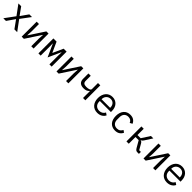

<svg xmlns="http://www.w3.org/2000/svg" viewBox="659 -2599 4681 4681"><g transform="rotate(45 3000.0 -258.0)"><path d="M61 0 253 -262 66 -516H162L240 -407L302 -321H306L366 -407L443 -516H535L346 -263L540 0H444L357 -121L298 -203H294L237 -121L153 0Z M695 -516H775V-253L767 -121H771L1030 -516H1105V0H1025V-263L1033 -395H1029L770 0H695Z M1272 -516H1382L1501 -253H1507L1626 -516H1728V0H1651V-323L1654 -415H1648L1500 -88L1352 -415H1346L1349 -323V0H1272Z M1895 -516H1975V-253L1967 -121H1971L2230 -516H2305V0H2225V-263L2233 -395H2229L1970 0H1895Z M2810 -237H2805Q2777 -206 2741.5 -190.5Q2706 -175 2651 -175Q2567 -175 2523.5 -214.5Q2480 -254 2480 -334V-516H2560V-341Q2560 -293 2587 -270Q2614 -247 2675 -247Q2735 -247 2772.5 -262.5Q2810 -278 2810 -310V-516H2890V0H2810Z M3309 12Q3253 12 3208.5 -7Q3164 -26 3132.5 -61.5Q3101 -97 3084 -146.5Q3067 -196 3067 -257Q3067 -319 3084.5 -369Q3102 -419 3133 -454.5Q3164 -490 3207.5 -509Q3251 -528 3304 -528Q3356 -528 3398.5 -509Q3441 -490 3471 -456.5Q3501 -423 3517 -377Q3533 -331 3533 -276V-238H3151V-214Q3151 -180 3162 -151Q3173 -122 3193.5 -101Q3214 -80 3243.5 -68.5Q3273 -57 3309 -57Q3361 -57 3399 -81Q3437 -105 3457 -147L3516 -107Q3493 -55 3439.5 -21.5Q3386 12 3309 12ZM3304 -462Q3271 -462 3243 -450Q3215 -438 3194.5 -417Q3174 -396 3162.5 -367.5Q3151 -339 3151 -305V-298H3447V-309Q3447 -343 3436.5 -371Q3426 -399 3407.5 -419.5Q3389 -440 3362.5 -451Q3336 -462 3304 -462Z M3918 12Q3862 12 3818.5 -7.5Q3775 -27 3745 -62Q3715 -97 3699.5 -147Q3684 -197 3684 -258Q3684 -319 3700 -369Q3716 -419 3746 -454.5Q3776 -490 3819 -509Q3862 -528 3917 -528Q3992 -528 4039 -495Q4086 -462 4108 -409L4044 -375Q4030 -415 3997.5 -437Q3965 -459 3917 -459Q3882 -459 3854.5 -447.5Q3827 -436 3808 -415Q3789 -394 3779.5 -365Q3770 -336 3770 -302V-214Q3770 -180 3779.5 -151Q3789 -122 3808 -101Q3827 -80 3855 -68.5Q3883 -57 3919 -57Q3971 -57 4005 -81Q4039 -105 4059 -147L4116 -108Q4093 -56 4044.5 -22Q3996 12 3918 12Z M4307 -516H4387V-300H4497L4636 -516H4719L4593 -320Q4576 -294 4563 -283.5Q4550 -273 4532 -268V-264Q4552 -261 4566 -250.5Q4580 -240 4595 -214L4679 -68H4737V0H4679Q4653 0 4634 -14Q4615 -28 4596 -60L4497 -232H4387V0H4307Z M4895 -516H4975V-253L4967 -121H4971L5230 -516H5305V0H5225V-263L5233 -395H5229L4970 0H4895Z M5709 12Q5653 12 5608.5 -7Q5564 -26 5532.5 -61.5Q5501 -97 5484 -146.5Q5467 -196 5467 -257Q5467 -319 5484.5 -369Q5502 -419 5533 -454.5Q5564 -490 5607.5 -509Q5651 -528 5704 -528Q5756 -528 5798.5 -509Q5841 -490 5871 -456.5Q5901 -423 5917 -377Q5933 -331 5933 -276V-238H5551V-214Q5551 -180 5562 -151Q5573 -122 5593.5 -101Q5614 -80 5643.5 -68.5Q5673 -57 5709 -57Q5761 -57 5799 -81Q5837 -105 5857 -147L5916 -107Q5893 -55 5839.5 -21.5Q5786 12 5709 12ZM5704 -462Q5671 -462 5643 -450Q5615 -438 5594.5 -417Q5574 -396 5562.5 -367.5Q5551 -339 5551 -305V-298H5847V-309Q5847 -343 5836.5 -371Q5826 -399 5807.5 -419.5Q5789 -440 5762.5 -451Q5736 -462 5704 -462Z"/></g></svg>

Font: PlemolJP35 Console
Style: Regular
Weight: 400
Version: v2.0.3; ttfautohint (v1.8.4.7-5d5b-dirty) -l 6 -r 45 -G 200 